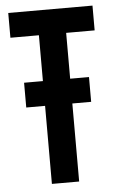

<svg xmlns="http://www.w3.org/2000/svg" viewBox="-51 -736 467 772"><g transform="rotate(-5 182.0 -350.0)"><path d="M237 -600V-415H313V-315H237V0H127V-315H51V-415H127V-600H12V-700H352V-600Z"/></g></svg>

Font: Booming Bebas 2
Style: Regular
Weight: 400
Designer: Ryoichi Tsunekawa
Foundry: Ryoichi Tsunekawa
Version: Version 2.000